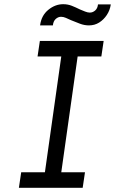

<svg xmlns="http://www.w3.org/2000/svg" viewBox="-20 -895 548 915"><path d="M70 0 81 -74H194L272 -626H159L170 -700H474L463 -626H350L272 -74H385L374 0ZM404 -774Q382 -774 361 -782Q340 -790 318 -799Q305 -805 293.5 -810Q282 -815 271 -815Q257 -815 245.5 -804.5Q234 -794 232 -774H171Q177 -821 210 -848Q243 -875 281 -875Q303 -875 322 -867.5Q341 -860 361 -850Q373 -845 385.5 -840Q398 -835 408 -835Q422 -835 433.5 -845Q445 -855 447 -874H508Q504 -846 489 -823.5Q474 -801 452.5 -787.5Q431 -774 404 -774Z"/></svg>

Font: Lexend Light
Style: Italic
Weight: 300
Italic angle: -8.13011°
Designer: Bonnie Shaver-Troup, Thomas Jockin
Foundry: Lexend
Version: Version 1.007